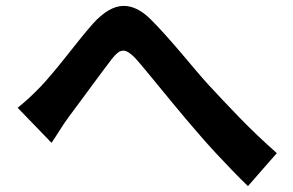

<svg xmlns="http://www.w3.org/2000/svg" viewBox="-20 -653 996 652"><path d="M40 -287Q61 -304 79.5 -321Q98 -338 120 -361Q136 -378 157.5 -403.5Q179 -429 202 -458Q225 -487 249 -517Q273 -547 295 -572Q350 -633 400 -633Q446 -633 492 -587Q516 -563 542 -534Q568 -505 593.5 -475Q619 -445 643 -416.5Q667 -388 688 -365Q734 -315 792.5 -254.5Q851 -194 920 -133L822 -21Q797 -45 769.5 -73.5Q742 -102 714.5 -131.5Q687 -161 661.5 -190.5Q636 -220 613 -247Q591 -273 567.5 -301.5Q544 -330 521 -358Q498 -386 477 -411.5Q456 -437 439 -456Q415 -481 399 -481Q389 -481 380 -474Q371 -467 360 -453Q346 -435 327.5 -410Q309 -385 289 -358Q269 -331 249.5 -304.5Q230 -278 215 -258Q198 -235 183 -211Q168 -187 155 -168Z"/></svg>

Font: Kinto Sans
Style: Bold
Weight: 700
Designer: Authors: Ryoko NISHIZUKA  (kana & ideographs); Paul D. Hunt (Latin, Greek & Cyrillic); Wenlong ZHANG  (bopomofo); Sandol
Foundry: Adobe Systems Incorporated, ookami Inc.
Version: Version 0.001